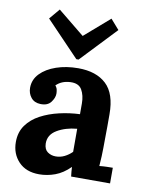

<svg xmlns="http://www.w3.org/2000/svg" viewBox="-88 -840 700 918"><g transform="rotate(10 262.0 -380.5)"><path d="M319 0Q317 -14 316.5 -23.5Q316 -33 315 -46Q281 -12 243 2Q205 16 166 16Q102 16 66 -22Q30 -60 30 -117Q30 -165 54.5 -199Q79 -233 119.5 -254.5Q160 -276 209.5 -287.5Q259 -299 309 -301V-353Q309 -392 293.5 -419Q278 -446 237 -444Q195 -442 169 -416Q177 -407 179 -396.5Q181 -386 181 -378Q181 -358 165 -336.5Q149 -315 114 -316Q84 -317 68 -337Q52 -357 52 -384Q52 -424 80.5 -453.5Q109 -483 157 -499.5Q205 -516 263 -516Q351 -516 399.5 -470.5Q448 -425 448 -325Q448 -291 448 -267Q448 -243 447.5 -219Q447 -195 447 -161Q447 -147 446 -121.5Q445 -96 443 -73Q460 -75 479 -75.5Q498 -76 508 -76V0ZM308 -230Q252 -225 211.5 -201Q171 -177 172 -134Q173 -106 190 -94Q207 -82 229 -82Q252 -82 272 -92Q292 -102 308 -118ZM246 -557 84 -726 127 -777 256 -672H257L378 -777L420 -729L257 -557Z"/></g></svg>

Font: Lora
Style: Bold
Weight: 700
Designer: Olga Karpushina, Alexei Vanyashin (Cyrillic)
Foundry: Cyreal
Version: Version 3.006; ttfautohint (v1.8.4.7-5d5b);gftools[0.9.30]